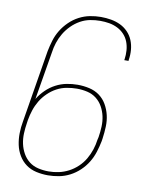

<svg xmlns="http://www.w3.org/2000/svg" viewBox="-85 -804 669 873"><g transform="rotate(10 250.0 -367.5)"><path d="M197 8Q169 8 142.5 2Q116 -4 95.5 -19Q75 -34 61.5 -56.5Q48 -79 42.5 -105Q37 -131 37.5 -158.5Q38 -186 43 -213L98 -548Q103 -573 110.5 -598Q118 -623 132 -646Q146 -669 166 -688.5Q186 -708 210 -720.5Q234 -733 259.5 -738Q285 -743 310 -743Q334 -743 357 -739Q380 -735 400 -725.5Q420 -716 435.5 -700Q451 -684 459.5 -663.5Q468 -643 470 -619.5Q472 -596 468 -572Q468 -571 468 -570Q468 -569 468 -568H448Q448 -569 448.5 -570Q449 -571 449 -572Q452 -593 450.5 -613.5Q449 -634 442 -652.5Q435 -671 421.5 -685.5Q408 -700 390 -709Q372 -718 352 -721.5Q332 -725 310 -725Q287 -725 263.5 -720.5Q240 -716 218.5 -704Q197 -692 179 -674Q161 -656 148.5 -635Q136 -614 128.5 -591Q121 -568 118 -545L81 -324Q95 -347 115 -366.5Q135 -386 159 -398.5Q183 -411 208.5 -416Q234 -421 259 -421Q287 -421 313.5 -415Q340 -409 360.5 -394Q381 -379 394 -356.5Q407 -334 413 -308.5Q419 -283 418 -255.5Q417 -228 413 -200L411 -187Q406 -162 398 -136.5Q390 -111 376 -88Q362 -65 342 -46Q322 -27 298 -14.5Q274 -2 248 3Q222 8 197 8ZM197 -10Q220 -10 243.5 -15Q267 -20 289 -31.5Q311 -43 329.5 -60.5Q348 -78 360.5 -99.5Q373 -121 380.5 -144Q388 -167 391 -190L394 -203Q398 -228 399 -252.5Q400 -277 395 -300Q390 -323 378.5 -343.5Q367 -364 349 -378Q331 -392 307.5 -397.5Q284 -403 259 -403Q236 -403 212 -398.5Q188 -394 166.5 -382.5Q145 -371 126.5 -353Q108 -335 95.5 -314Q83 -293 75.5 -270Q68 -247 64 -224L62 -210Q58 -186 57 -161Q56 -136 61 -113Q66 -90 77.5 -69.5Q89 -49 107 -35Q125 -21 148.5 -15.5Q172 -10 197 -10Z"/></g></svg>

Font: Iosevka SS04 Thin
Style: Italic
Weight: 100
Italic angle: -9°
Monospace: yes
Designer: Belleve Invis
Foundry: Belleve Invis
Version: Version 19.0.0; ttfautohint (v1.8.4)